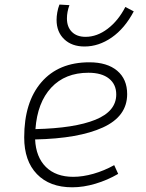

<svg xmlns="http://www.w3.org/2000/svg" viewBox="-20 -795 626 825"><path d="M294.9 -35.2Q335.4 -35.2 381.6 -48.3Q427.7 -61.5 470.7 -85.4L487.8 -47.9Q441.9 -21 390.1 -5.6Q338.4 9.8 290.5 9.8Q193.4 9.8 138.7 -46.9Q84 -103.5 84 -204.6Q84 -356.4 158 -441.9Q231.9 -527.3 363.8 -527.3Q440.4 -527.3 483.4 -491.2Q526.4 -455.1 526.4 -390.6Q526.4 -294.9 422.1 -247.3Q317.9 -199.7 130.9 -195.8Q134.3 -120.1 177.2 -77.6Q220.2 -35.2 294.9 -35.2ZM132.3 -240.2Q300.3 -244.1 389.9 -280.5Q479.5 -316.9 479.5 -389.2Q479.5 -432.6 448.2 -457.5Q417 -482.4 359.9 -482.4Q259.8 -482.4 200.2 -418.5Q140.6 -354.5 132.3 -240.2ZM343.3 -595.2Q288.6 -595.2 255.9 -626.5Q223.1 -657.7 223.1 -709.5Q223.1 -724.6 226.1 -741.7Q229 -758.8 235.4 -775.4L278.3 -772.9Q267.6 -743.7 267.6 -715.8Q267.6 -679.2 288.8 -658Q310.1 -636.7 347.7 -636.7Q397 -636.7 442.6 -671.4Q488.3 -706.1 518.6 -765.1L554.7 -746.1Q516.1 -672.9 460.2 -634Q404.3 -595.2 343.3 -595.2Z"/></svg>

Font: CaskaydiaCove NFP ExtraLight
Style: Italic
Weight: 200
Italic angle: -10°
Designer: Aaron Bell
Foundry: Saja Typeworks
Version: Version 2111.001; VTT 6.35;Nerd Fonts 3.1.1